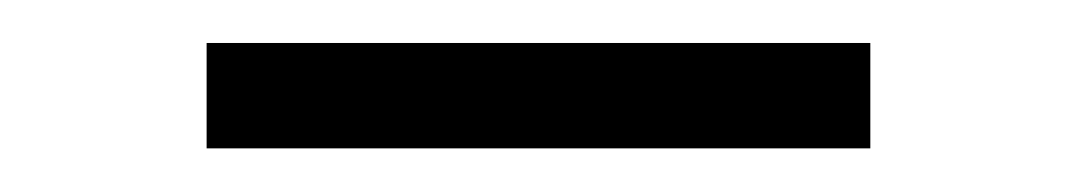

<svg xmlns="http://www.w3.org/2000/svg" viewBox="-20 -297 493 88"><path d="M378.9 -229H74.7V-277.3H378.9Z"/></svg>

Font: Vazirmatn FD NL ExtraLight
Style: Regular
Weight: 200
Designer: Saber Rastikerdar
Foundry: Saber Rastikerdar
Version: Version 33.003